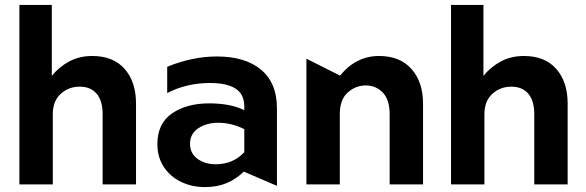

<svg xmlns="http://www.w3.org/2000/svg" viewBox="-20 -751 2387 782"><path d="M356 -523Q303 -523 261.5 -500.5Q220 -478 191 -442V-731H59V0H195V-286Q195 -339 227 -368.5Q259 -398 305 -398Q349 -398 373.5 -369.5Q398 -341 398 -286V0H534V-329Q534 -418 487.5 -470.5Q441 -523 356 -523Z M859 -82Q815 -82 784.5 -104Q754 -126 754 -166Q754 -206 787.5 -228.5Q821 -251 869 -251Q923 -251 975 -225V-131Q929 -82 859 -82ZM863 -521Q764 -521 661 -479V-372Q740 -413 836 -413Q904 -413 939.5 -390Q975 -367 975 -317V-302Q920 -330 832 -330Q740 -330 680.5 -289Q621 -248 621 -164Q621 -110 648 -70Q675 -30 719 -9.5Q763 11 814 11Q864 11 902.5 -5Q941 -21 973 -52L1108 6V-310Q1108 -413 1043.5 -467Q979 -521 863 -521Z M1524 -523Q1430 -523 1365 -443L1228 -512V0H1364V-286Q1364 -345 1396 -374Q1428 -403 1470 -403Q1511 -403 1539 -374Q1567 -345 1567 -286V0H1703V-329Q1703 -417 1656 -470Q1609 -523 1524 -523Z M2114 -523Q2061 -523 2019.5 -500.5Q1978 -478 1949 -442V-731H1817V0H1953V-286Q1953 -339 1985 -368.5Q2017 -398 2063 -398Q2107 -398 2131.5 -369.5Q2156 -341 2156 -286V0H2292V-329Q2292 -418 2245.5 -470.5Q2199 -523 2114 -523Z"/></svg>

Font: Geom SemiBold
Style: Bold
Weight: 600
Version: Version 1.102